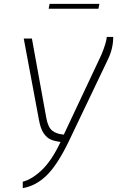

<svg xmlns="http://www.w3.org/2000/svg" viewBox="-20 -730 602 987"><path d="M97 204Q145 192 196 143Q247 94 291 0Q262 -4 241.5 -12.5Q221 -21 204.5 -45Q188 -69 180 -115L102 -532H144L218 -124Q227 -75 249 -58Q271 -41 308 -38L501 -448Q526 -508 529 -540H562Q562 -482 536 -427L333 -2Q275 118 219.5 172Q164 226 97 237ZM235 -710H491L486 -685H230Z"/></svg>

Font: Exo ExtraLight
Style: Italic
Weight: 275
Italic angle: -9°
Designer: Natanael Gama
Foundry: Natanael Gama
Version: Version 1.500; ttfautohint (v1.6)